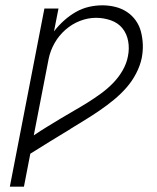

<svg xmlns="http://www.w3.org/2000/svg" viewBox="-20 -702 590 722"><path d="M17 0 147 -670H200L183 -584Q200 -606 220.5 -624.5Q241 -643 264.5 -656.5Q288 -670 313.5 -676Q339 -682 365 -682Q390 -682 414 -676Q438 -670 457.5 -657Q477 -644 490.5 -625Q504 -606 510 -583Q516 -560 517 -535Q518 -510 513 -484Q507 -455 492 -426Q477 -397 455.5 -372.5Q434 -348 408.5 -327Q383 -306 356 -287.5Q329 -269 301.5 -252Q274 -235 246 -218L245 -217Q207 -194 169.5 -171Q132 -148 94 -124L70 0ZM107 -193Q132 -210 157.5 -225.5Q183 -241 208.5 -256.5Q234 -272 259.5 -286.5Q285 -301 310.5 -317Q336 -333 360 -350.5Q384 -368 405 -389.5Q426 -411 441 -437Q456 -463 461 -490Q467 -519 462 -547Q457 -575 440.5 -595.5Q424 -616 397 -625.5Q370 -635 341 -635Q311 -635 281 -623.5Q251 -612 226 -590Q201 -568 185 -539.5Q169 -511 163 -481Z"/></svg>

Font: Lode Dark Term
Style: Italic
Weight: 400
Italic angle: -11°
Monospace: yes
Designer: Belleve Invis
Foundry: Belleve Invis
Version: Version 29.2.0